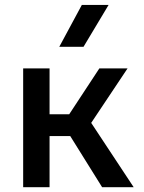

<svg xmlns="http://www.w3.org/2000/svg" viewBox="-20 -780 598 800"><path d="M405.5 0 241.5 -263 394 -495H511.5L360 -268L537 0ZM76.5 0V-495H186.5V-304H335.5V-213H186.5V0ZM227 -585 321 -759.5H432.5L328 -585Z"/></svg>

Font: Geologica Cursive
Style: Regular
Weight: 400
Designer: Sindre Bremnes, Frode Helland
Foundry: Monokrom Skriftforlag AS
Version: Version 1.010;gftools[0.9.28]